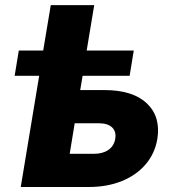

<svg xmlns="http://www.w3.org/2000/svg" viewBox="-20 -748 697 768"><path d="M38.6 -444.8 55.2 -545.9H152.8L183.1 -727.5H356.9L326.7 -545.9H515.1L498.5 -444.8H310.5L300.8 -387.7H397.9Q511.2 -387.7 567.4 -334.5Q623.5 -281.2 609.4 -192.4Q599.6 -134.3 563 -91.1Q526.4 -47.9 467.8 -23.9Q409.2 0 334 0H63L136.7 -444.8ZM278.8 -254.9 258.8 -132.8H356Q391.1 -132.8 413.6 -148.4Q436 -164.1 440.9 -192.4Q445.8 -221.7 428.5 -238.3Q411.1 -254.9 376 -254.9Z"/></svg>

Font: Inter Extra Bold
Style: Italic
Weight: 800
Italic angle: -9.39999°
Designer: Rasmus Andersson
Foundry: rsms
Version: Version 4.000;git-3c8e0fc